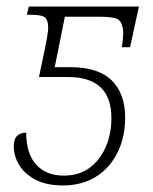

<svg xmlns="http://www.w3.org/2000/svg" viewBox="-20 -556 468 586"><path d="M172 10Q122 10 88.5 -7.5Q55 -25 38.5 -52.5Q22 -80 22 -110Q22 -151 60 -151Q60 -87 90.5 -53.5Q121 -20 175 -20Q221 -20 253 -43.5Q285 -67 302.5 -107Q320 -147 320 -196Q320 -321 187 -321H99L117 -407Q125 -445 126.5 -462Q128 -479 125 -489Q122 -503 109.5 -507Q97 -511 69 -511H62L68 -536H404L377 -412H352Q355 -434 356 -450Q357 -466 353 -476Q349 -495 333 -500Q317 -505 280 -505H178L147 -351H194Q280 -351 321 -310.5Q362 -270 362 -197Q362 -138 339 -91Q316 -44 273.5 -17Q231 10 172 10Z"/></svg>

Font: Noto Serif SemiCondensed ExtraLight
Style: Italic
Weight: 200
Width: 4
Italic angle: -12°
Designer: Monotype Design Team
Foundry: Monotype Imaging Inc.
Version: Version 2.013